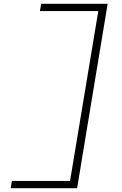

<svg xmlns="http://www.w3.org/2000/svg" viewBox="-20 -843 640 1006"><path d="M36 143 42 105H347L495 -785H189L196 -823H544L384 143Z"/></svg>

Font: Iosevka SS04 XLt Ex
Style: Italic
Weight: 200
Width: 7
Italic angle: -9°
Monospace: yes
Designer: Belleve Invis
Foundry: Belleve Invis
Version: Version 19.0.0; ttfautohint (v1.8.4)